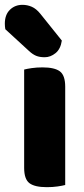

<svg xmlns="http://www.w3.org/2000/svg" viewBox="-44 -767 346 795"><path d="M150 8Q100 8 78 -8.5Q56 -25 56 -72V-479Q67 -482 87.5 -485Q108 -488 132 -488Q182 -488 204 -471.5Q226 -455 226 -408V-1Q215 2 194.5 5Q174 8 150 8ZM-22 -646Q-23 -650 -23.5 -657.5Q-24 -665 -24 -669Q-24 -706 -3 -726.5Q18 -747 49 -747Q69 -747 87.5 -739Q106 -731 123 -710L212 -599Q207 -564 186 -547Q165 -530 141 -530Q120 -530 105.5 -536Q91 -542 76 -556Z"/></svg>

Font: Baloo Thambi 2 ExtraBold
Style: Regular
Weight: 800
Designer: Aadarsh Rajan and Ek Type
Foundry: Ek Type
Version: Version 1.640;hotconv 1.0.111;makeotfexe 2.5.65597; ttfautoh